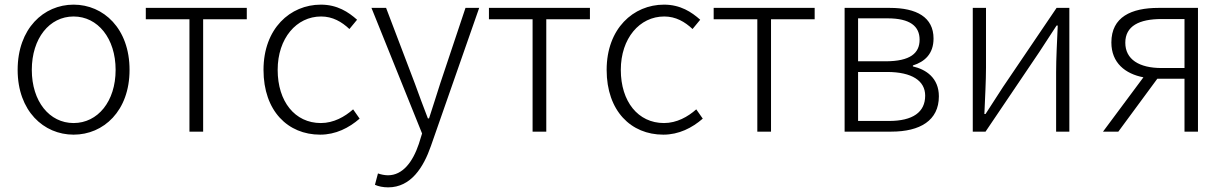

<svg xmlns="http://www.w3.org/2000/svg" viewBox="-20 -567 5280 827"><path d="M297 13C426 13 538 -89 538 -266C538 -444 426 -547 297 -547C168 -547 56 -444 56 -266C56 -89 168 13 297 13ZM297 -37C193 -37 117 -130 117 -266C117 -402 193 -496 297 -496C401 -496 478 -402 478 -266C478 -130 401 -37 297 -37Z M796 0H855V-484H1043V-533H608V-484H796Z M1359 13C1426 13 1483 -16 1529 -56L1501 -96C1465 -64 1417 -37 1362 -37C1250 -37 1176 -130 1176 -266C1176 -402 1257 -496 1363 -496C1413 -496 1452 -473 1485 -442L1518 -482C1481 -515 1433 -547 1362 -547C1230 -547 1115 -444 1115 -266C1115 -89 1220 13 1359 13Z M1652 240C1750 240 1804 154 1836 62L2044 -533H1985L1876 -207C1861 -161 1844 -105 1828 -57H1823C1804 -105 1784 -161 1767 -207L1643 -533H1580L1798 8L1784 53C1758 130 1715 188 1651 188C1636 188 1619 184 1608 180L1595 229C1610 236 1631 240 1652 240Z M2274 0H2333V-484H2521V-533H2086V-484H2274Z M2837 13C2904 13 2961 -16 3007 -56L2979 -96C2943 -64 2895 -37 2840 -37C2728 -37 2654 -130 2654 -266C2654 -402 2735 -496 2841 -496C2891 -496 2930 -473 2963 -442L2996 -482C2959 -515 2911 -547 2840 -547C2708 -547 2593 -444 2593 -266C2593 -89 2698 13 2837 13Z M3242 0H3301V-484H3489V-533H3054V-484H3242Z M3618 0H3819C3943 0 4024 -48 4024 -152C4024 -231 3969 -268 3912 -281V-285C3963 -301 4001 -335 4001 -401C4001 -493 3928 -533 3813 -533H3618ZM3676 -303V-488H3803C3900 -488 3941 -454 3941 -396C3941 -338 3901 -303 3794 -303ZM3676 -46V-257H3801C3908 -257 3965 -219 3965 -155C3965 -84 3912 -46 3809 -46Z M4170 0H4225L4456 -342C4477 -374 4510 -424 4531 -457H4536C4533 -386 4529 -315 4529 -256V0H4586V-533H4531L4300 -192C4279 -159 4246 -109 4225 -76H4220C4223 -147 4227 -219 4227 -276V-533H4170Z M5082 -274H4983C4887 -274 4827 -311 4827 -383C4827 -455 4887 -485 4983 -485H5082ZM4970 -533C4853 -533 4767 -494 4767 -384C4767 -296 4827 -249 4905 -234L4731 0H4797L4965 -228H4966H5082V0H5140V-533Z"/></svg>

Font: Genne Gothic Light
Style: Regular
Weight: 300
Designer: Ryoko NISHIZUKA (kana & ideographs); Paul D. Hunt (Latin, Greek & Cyrillic); Wenlong ZHANG (bopomofo); Sandoll Communica
Foundry: Adobe Systems Incorporated
Version: Version 1.004;PS 1.004;hotconv 16.6.51;makeotf.lib2.5.65220